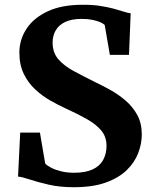

<svg xmlns="http://www.w3.org/2000/svg" viewBox="-20 -772 641 803"><path d="M289 11Q229.5 11 183.2 0.2Q137 -10.5 104.8 -21.2Q72.5 -32 55.5 -33.5L64.5 -217.5H147L169 -88Q177.5 -79 194.5 -70.2Q211.5 -61.5 235.8 -55.5Q260 -49.5 290 -49.5Q337.5 -49.5 367.5 -63.5Q397.5 -77.5 411.5 -103.2Q425.5 -129 425.5 -162Q425.5 -199.5 403.8 -225.8Q382 -252 343.2 -274Q304.5 -296 253.5 -319Q224 -332.5 190.5 -351.5Q157 -370.5 127.5 -397.8Q98 -425 79.5 -463Q61 -501 61 -552Q61 -606 90.8 -651.5Q120.5 -697 179.2 -724.5Q238 -752 324 -752Q365 -752.5 397.5 -747.5Q430 -742.5 455 -735.8Q480 -729 497.8 -723.2Q515.5 -717.5 526.5 -716.5L519.5 -542.5H439.5L418 -667Q413 -673 399.5 -679Q386 -685 366.2 -689Q346.5 -693 322 -693Q279.5 -693 252.8 -680.2Q226 -667.5 213 -645Q200 -622.5 200 -594Q200 -552 224 -524.2Q248 -496.5 288.5 -474.8Q329 -453 377 -429Q409 -414 443.2 -394.8Q477.5 -375.5 507 -349.8Q536.5 -324 554.8 -289.8Q573 -255.5 573 -209.5Q573 -171 558 -131.8Q543 -92.5 509.8 -60.2Q476.5 -28 422.2 -8.5Q368 11 289 11Z"/></svg>

Font: Merriweather 28pt
Style: Bold
Weight: 700
Version: Version 2.100